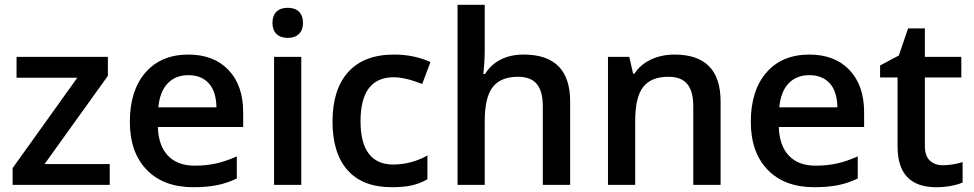

<svg xmlns="http://www.w3.org/2000/svg" viewBox="-20 -780 4107 810"><path d="M442.9 0H33.2V-70.8L306.2 -452.1H49.8V-540H435.1V-460L168 -87.9H442.9Z M795.9 9.8Q669.9 9.8 598.9 -63.7Q527.8 -137.2 527.8 -266.1Q527.8 -398.4 593.8 -474.1Q659.7 -549.8 774.9 -549.8Q881.8 -549.8 943.8 -484.9Q1005.9 -419.9 1005.9 -306.2V-244.1H646Q648.4 -165.5 688.5 -123.3Q728.5 -81.1 801.3 -81.1Q849.1 -81.1 890.4 -90.1Q931.6 -99.1 979 -120.1V-26.9Q937 -6.8 894 1.5Q851.1 9.8 795.9 9.8ZM774.9 -462.9Q720.2 -462.9 687.3 -428.2Q654.3 -393.6 647.9 -327.1H893.1Q892.1 -394 860.8 -428.5Q829.6 -462.9 774.9 -462.9Z M1251 0H1136.2V-540H1251ZM1129.4 -683.1Q1129.4 -713.9 1146.2 -730.5Q1163.1 -747.1 1194.3 -747.1Q1224.6 -747.1 1241.5 -730.5Q1258.3 -713.9 1258.3 -683.1Q1258.3 -653.8 1241.5 -637Q1224.6 -620.1 1194.3 -620.1Q1163.1 -620.1 1146.2 -637Q1129.4 -653.8 1129.4 -683.1Z M1632.8 9.8Q1510.3 9.8 1446.5 -61.8Q1382.8 -133.3 1382.8 -267.1Q1382.8 -403.3 1449.5 -476.6Q1516.1 -549.8 1642.1 -549.8Q1727.5 -549.8 1795.9 -518.1L1761.2 -425.8Q1688.5 -454.1 1641.1 -454.1Q1501 -454.1 1501 -268.1Q1501 -177.2 1535.9 -131.6Q1570.8 -85.9 1638.2 -85.9Q1714.8 -85.9 1783.2 -124V-23.9Q1752.4 -5.9 1717.5 2Q1682.6 9.8 1632.8 9.8Z M2385.3 0H2270V-332Q2270 -394.5 2244.9 -425.3Q2219.7 -456.1 2165 -456.1Q2092.8 -456.1 2058.8 -412.8Q2024.9 -369.6 2024.9 -268.1V0H1910.2V-759.8H2024.9V-566.9Q2024.9 -520.5 2019 -467.8H2026.4Q2049.8 -506.8 2091.6 -528.3Q2133.3 -549.8 2189 -549.8Q2385.3 -549.8 2385.3 -352.1Z M3020 0H2904.8V-332Q2904.8 -394.5 2879.6 -425.3Q2854.5 -456.1 2799.8 -456.1Q2727.1 -456.1 2693.4 -413.1Q2659.7 -370.1 2659.7 -269V0H2544.9V-540H2634.8L2650.9 -469.2H2656.7Q2681.2 -507.8 2726.1 -528.8Q2771 -549.8 2825.7 -549.8Q3020 -549.8 3020 -352.1Z M3415.5 9.8Q3289.6 9.8 3218.5 -63.7Q3147.5 -137.2 3147.5 -266.1Q3147.5 -398.4 3213.4 -474.1Q3279.3 -549.8 3394.5 -549.8Q3501.5 -549.8 3563.5 -484.9Q3625.5 -419.9 3625.5 -306.2V-244.1H3265.6Q3268.1 -165.5 3308.1 -123.3Q3348.1 -81.1 3420.9 -81.1Q3468.8 -81.1 3510 -90.1Q3551.3 -99.1 3598.6 -120.1V-26.9Q3556.6 -6.8 3513.7 1.5Q3470.7 9.8 3415.5 9.8ZM3394.5 -462.9Q3339.8 -462.9 3306.9 -428.2Q3273.9 -393.6 3267.6 -327.1H3512.7Q3511.7 -394 3480.5 -428.5Q3449.2 -462.9 3394.5 -462.9Z M3957 -83Q3999 -83 4041 -96.2V-9.8Q4022 -1.5 3991.9 4.2Q3961.9 9.8 3929.7 9.8Q3766.6 9.8 3766.6 -162.1V-453.1H3692.9V-503.9L3772 -545.9L3811 -660.2H3881.8V-540H4035.6V-453.1H3881.8V-164.1Q3881.8 -122.6 3902.6 -102.8Q3923.3 -83 3957 -83Z"/></svg>

Font: f0_41264          
Style: Regular
Weight: 600
Foundry: Ascender Corporation
Version: Version 1.10